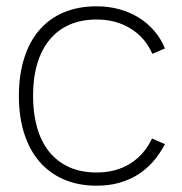

<svg xmlns="http://www.w3.org/2000/svg" viewBox="-20 -575 579 610"><path d="M287 15Q324 15 356 6.5Q388 -2 415.2 -18.5Q442.5 -35 464.8 -59.8Q487 -84.5 504 -117L463 -135Q438.5 -83 393.2 -55Q348 -27 287 -27Q237 -27 199.2 -44.2Q161.5 -61.5 136 -93.2Q110.5 -125 97.8 -170Q85 -215 85 -270Q85 -328 98.5 -373Q112 -418 138 -449.2Q164 -480.5 201.5 -496.8Q239 -513 287 -513Q348.5 -513 395 -484.2Q441.5 -455.5 464 -404L504 -421Q491.5 -452 470.2 -476.8Q449 -501.5 420.8 -519Q392.5 -536.5 358.5 -545.8Q324.5 -555 287 -555Q229 -555 183 -535.8Q137 -516.5 105.2 -479.8Q73.5 -443 56.8 -390Q40 -337 40 -270Q40 -203.5 57 -150.5Q74 -97.5 106 -60.8Q138 -24 183.8 -4.5Q229.5 15 287 15Z"/></svg>

Font: Vela Sans GX ExtLt
Style: Regular
Weight: 200
Designer: Principal design: Mikhail Sharanda - project Manrope.
Design modification: Ravid Balaliev
Foundry: Mikhail Sharanda
Version: Version 1.001